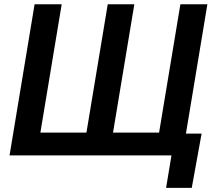

<svg xmlns="http://www.w3.org/2000/svg" viewBox="-20 -748 1037 924"><path d="M146.5 -727.5H276.9L174.3 -109.9H396L498.5 -727.5H626.5L523.9 -109.9H745.6L848.1 -727.5H978L857.4 0H25.9ZM779.3 156.2 805.2 0H764.6L782.2 -105H950.2L902.8 156.2Z"/></svg>

Font: Inter 17pt SemiBold
Style: Italic
Weight: 600
Italic angle: -9.3988°
Version: Version 4.001;git-66647c0bb